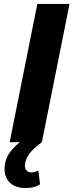

<svg xmlns="http://www.w3.org/2000/svg" viewBox="-20 -720 372 972"><path d="M169 -700H332L192 0H29ZM3 136Q3 80 43 35Q83 -10 151 -42L192 0Q106 61 106 119Q106 135 115 144Q124 153 139 153Q157 153 174 143L183 213Q154 232 111 232Q59 232 31 205.5Q3 179 3 136Z"/></svg>

Font: Idrija
Style: Bold Italic
Weight: 700
Italic angle: -11.3°
Designer: Julieta Ulanovsky
Foundry: Julieta Ulanovsky
Version: Version 7.200